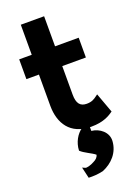

<svg xmlns="http://www.w3.org/2000/svg" viewBox="-179 -751 808 1122"><g transform="rotate(-20 225.0 -190.0)"><path d="M170 130C192 152 237 169 258 187C255 203 242 214 227 221C203 235 177 240 171 237L153 229L169 298C197 299 225 298 260 290C321 265 369 214 373 143C376 89 327 51 277 46V12H231C199 34 172 78 170 130ZM427 -20 382 -143 371 -135C355 -123 339 -112 307 -112C266 -112 247 -136 247 -191V-368H394V-491H247V-678H102V-491H24V-368H102V-171C103 -67 154 23 286 23C366 23 404 -4 427 -20Z"/></g></svg>

Font: Bluebird
Style: SfBd
Weight: 700
Designer: Jasper
Foundry: Cannot Into Space Fonts
Version: Version 0.98